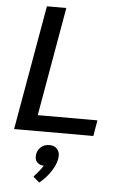

<svg xmlns="http://www.w3.org/2000/svg" viewBox="-64 -744 681 1074"><g transform="rotate(5 277.0 -207.0)"><path d="M155 -700H264L157 -89H492L477 0H32ZM294 127Q294 163 267 207.5Q240 252 198 286L163 256Q200 215 215 190Q193 189 179.5 176.5Q166 164 166 144Q166 112 186 92Q206 72 238 72Q263 72 278.5 87.5Q294 103 294 127Z"/></g></svg>

Font: Sarabun Medium
Style: Italic
Weight: 500
Italic angle: -10°
Designer: Suppakit Chalermlarp | Katatrad Co.,Ltd.
Foundry: Cadson Demak Co.,Ltd.
Version: Version 1.000; ttfautohint (v1.6)